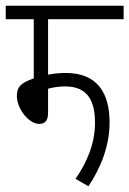

<svg xmlns="http://www.w3.org/2000/svg" viewBox="-20 -642 452 671"><path d="M148 -575H412V-622H0V-575H98V-368C50 -352 39 -336 39 -306C39 -263 80 -209 117 -209C137 -209 148 -220 148 -248V-332C167 -337 187 -340 208 -340C290 -340 312 -284 312 -213C312 -140 284 -75 244 -17L289 9C333 -56 363 -134 363 -214C363 -317 320 -387 210 -387C189 -387 167 -385 148 -381Z"/></svg>

Font: Noto Sans Devanagari ExtraCondensed Light
Style: Regular
Weight: 300
Width: 2
Designer: Jelle Bosma - Monotype Design Team
Foundry: Monotype Imaging Inc.
Version: Version 2.004